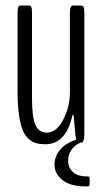

<svg xmlns="http://www.w3.org/2000/svg" viewBox="-20 -511 370 688"><path d="M293.5 157.2Q291.5 157.2 284.9 157Q278.3 156.7 276.9 156.7Q227.5 154.8 201.4 132.3Q175.3 109.9 175.3 79.6Q175.3 45.4 200.4 20Q225.6 -5.4 269.5 -14.2V-0.5Q248 8.3 236.1 25.6Q224.1 43 224.1 64.5Q224.1 88.9 240.7 105Q257.3 121.1 291.5 121.1H293.9Q296.4 121.1 298.8 122.3Q301.3 123.5 301.3 126V148.9Q301.3 157.2 293.5 157.2ZM142.1 5.9Q123 5.9 109.1 2Q95.2 -2 82 -13.9Q68.8 -25.9 60.8 -46.4Q52.7 -66.9 47.9 -100.8Q43 -134.8 43 -182.1V-466.3Q43 -481 45.7 -486.1Q48.3 -491.2 54.2 -491.2H83.5Q89.4 -491.2 92 -486.1Q94.7 -481 94.7 -466.3V-159.7Q94.7 -88.4 107.4 -62Q120.1 -35.6 147.5 -35.6Q182.1 -35.6 206.3 -81.8Q230.5 -127.9 230.5 -180.2V-466.3Q230.5 -491.2 242.2 -491.2H270.5Q276.4 -491.2 279.3 -486.1Q282.2 -481 282.2 -466.3V-31.7Q282.2 0 271.5 0H265.1Q258.8 0 255.6 -4.4Q252.4 -8.8 250.5 -25.4L244.1 -93.3Q243.2 -99.6 241.2 -99.6Q239.3 -99.6 238.3 -92.8Q215.3 5.9 142.1 5.9Z"/></svg>

Font: BenchNine Light
Style: Regular
Weight: 300
Version: Version 1 ; ttfautohint (v0.92.18-e454-dirty) -l 8 -r 50 -G 